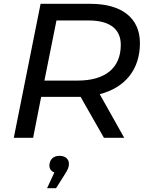

<svg xmlns="http://www.w3.org/2000/svg" viewBox="-20 -720 767 1003"><path d="M711 -495C711 -625 617 -700 453 -700H192L52 0H153L195 -214H382H401L523 0H629L501 -228C633 -262 711 -356 711 -495ZM385 -299H212L275 -613H444C551 -613 611 -570 611 -486C611 -363 528 -299 385 -299ZM290 94C257 94 238 116 238 145C238 161 247 175 264 181L226 263H273L319 190C335 165 340 153 340 136C340 112 323 94 290 94Z"/></svg>

Font: AWKNG-Font Medium
Style: Italic
Weight: 500
Italic angle: -11.3°
Designer: Awakening Church
Foundry: Awakening Church
Version: Version 1.700;PS 001.700;hotconv 1.0.88;makeotf.lib2.5.64775